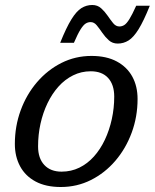

<svg xmlns="http://www.w3.org/2000/svg" viewBox="-20 -739 620 769"><path d="M346.5 -515Q406.5 -515 447.8 -492.8Q489 -470.5 510 -432Q531 -393.5 531 -342.5Q531 -271.5 507.5 -207.8Q484 -144 442 -95Q400 -46 344.2 -18Q288.5 10 223.5 10Q163.5 10 122.5 -12Q81.5 -34 60.5 -73Q39.5 -112 39.5 -162.5Q39.5 -233.5 62.8 -297Q86 -360.5 128.2 -409.8Q170.5 -459 226.2 -487Q282 -515 346.5 -515ZM226.5 -51.5Q265 -51.5 297.8 -67.5Q330.5 -83.5 356.2 -112.2Q382 -141 400 -179.2Q418 -217.5 427.8 -261.8Q437.5 -306 437.5 -352Q437.5 -400 413 -426.8Q388.5 -453.5 343.5 -453.5Q305.5 -453.5 272.8 -437.2Q240 -421 214.2 -392.2Q188.5 -363.5 170.2 -325.5Q152 -287.5 142.2 -243.5Q132.5 -199.5 132.5 -152.5Q132.5 -105 157.5 -78.2Q182.5 -51.5 226.5 -51.5ZM580 -716Q555.5 -655 535.2 -622.2Q515 -589.5 495 -577Q475 -564.5 451.5 -564.5Q430.5 -564.5 416 -577.5Q401.5 -590.5 390 -607.2Q378.5 -624 367.8 -637.2Q357 -650.5 343 -650.5Q332 -650.5 322.8 -644.5Q313.5 -638.5 302.5 -621Q291.5 -603.5 276 -567.5H221Q245.5 -628.5 265.8 -661.2Q286 -694 306 -706.5Q326 -719 349.5 -719Q370.5 -719 385 -706Q399.5 -693 411 -676.2Q422.5 -659.5 433.2 -646.2Q444 -633 458 -633Q469 -633 478.2 -639Q487.5 -645 498.5 -662.8Q509.5 -680.5 525.5 -716Z"/></svg>

Font: Newsreader 7pt
Style: Italic
Weight: 400
Italic angle: -17°
Designer: Hugues Gentile
Foundry: Production Type
Version: Version 1.003